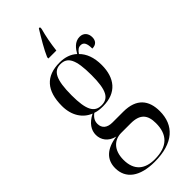

<svg xmlns="http://www.w3.org/2000/svg" viewBox="-316 -810 1094 1094"><g transform="rotate(-45 231.0 -263.5)"><path d="M190 -616V-606H254C260 -658 269 -705 282 -753V-766H273C243 -717 208 -659 190 -616ZM202 239C354 239 427 168 427 55C427 -32 384 -90 277 -90H190C148 -90 124 -110 124 -145C124 -166 132 -184 156 -202C175 -195 197 -193 218 -193C327 -193 379 -261 379 -365C379 -427 361 -471 331 -501C345 -522 357 -530 373 -530C397 -530 407 -511 407 -469C439 -469 453 -488 453 -515C453 -544 436 -568 403 -568C363 -568 339 -535 324 -508C297 -533 261 -545 219 -545C108 -545 53 -483 53 -360C53 -283 90 -228 146 -206C95 -180 73 -145 73 -107C73 -68 97 -30 149 -18C61 -6 17 37 17 105C17 189 82 239 202 239ZM216 -203C159 -203 135 -246 135 -364C135 -491 161 -535 215 -535C272 -535 297 -494 297 -365C297 -245 273 -203 216 -203ZM212 229C133 229 84 190 84 105C84 25 129 -13 184 -13H260C336 -13 363 22 363 88C363 178 317 229 212 229Z"/></g></svg>

Font: Noto Serif Display Condensed
Style: Regular
Weight: 400
Width: 3
Designer: Monotype Design Team
Foundry: Monotype Imaging Inc.
Version: Version 2.009